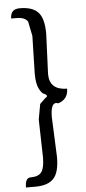

<svg xmlns="http://www.w3.org/2000/svg" viewBox="-63 -826 464 1030"><g transform="rotate(-5 169.0 -310.5)"><path d="M205 -194 214 21Q214 105 183 137Q153 170 84 170H34Q34 118 63 118Q107 118 123 95Q139 72 139 16L134 -187L149 -270L178 -298Q200 -309 178 -321Q164 -323 149 -351Q134 -379 134 -434L139 -637L123 -716Q107 -740 63 -740H34Q34 -791 84 -791Q153 -791 183 -758Q214 -726 214 -642L205 -426Q205 -340 300 -339Q300 -282 246 -265Q205 -281 205 -194Z"/></g></svg>

Font: Swei Toothpaste CJK TC
Style: Regular
Weight: 400
Version: Version 1.0